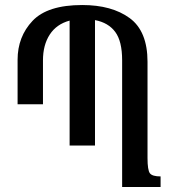

<svg xmlns="http://www.w3.org/2000/svg" viewBox="-20 -744 689 764"><path d="M619 -42Q586 -42 576.5 -54.5Q567 -67 567 -115V-498Q567 -620 496 -672Q425 -724 307 -724Q169 -724 109.5 -661Q50 -598 50 -506V-329H151V-504Q151 -565 178 -606.5Q205 -648 257 -662V-165H358V-664Q411 -654 438.5 -617Q466 -580 466 -504V0H619Z"/></svg>

Font: Noto Serif Armenian ExtraCondensed Semi
Style: Regular
Weight: 600
Width: 3
Designer: Monotype Design Team
Foundry: Monotype Imaging Inc.
Version: Version 1.901